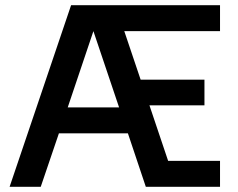

<svg xmlns="http://www.w3.org/2000/svg" viewBox="-20 -720 916 740"><path d="M828 -700V-600H459L522 -413H768V-314H556L628 -100H828V0H542L473 -206H207L137 0H17L254 -700ZM340 -600 241 -306H439Z"/></svg>

Font: MedMera Sans Semibold
Style: Regular
Weight: 600
Designer: Kasper Nordkvist
Foundry: UNCUT.wtf
Version: Version 1.300